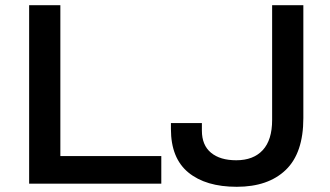

<svg xmlns="http://www.w3.org/2000/svg" viewBox="-20 -706 1267 738"><path d="M92 0V-686H212V-106H600V0ZM890 12Q771 12 704 -43Q637 -98 637 -210V-233H756V-204Q756 -148 791 -119Q826 -90 888 -90Q954 -90 990 -129Q1026 -168 1026 -245V-686H1146V-252Q1146 -118 1078.5 -53Q1011 12 890 12Z"/></svg>

Font: Archivo SemiExpanded Medium
Style: Regular
Weight: 500
Width: 6
Designer: Hector Gatti
Foundry: Omnibus-Type
Version: Version 2.001; ttfautohint (v1.8.3)